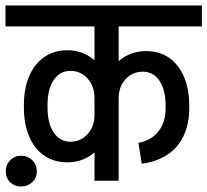

<svg xmlns="http://www.w3.org/2000/svg" viewBox="-45 -658 755 699"><path d="M401 -562V-638H690V-562ZM-25 -562V-638H319V-562ZM42 -266V-276H128V-266ZM299 -238V-304H357V-238ZM128 -275H42Q42 -337 61.5 -381.5Q81 -426 116.5 -450.5Q152 -475 200 -475L211 -400Q173 -400 150.5 -366.5Q128 -333 128 -275ZM357 -302H299Q299 -344 274 -372Q249 -400 211 -400L200 -475Q245 -475 280.5 -452.5Q316 -430 336.5 -391Q357 -352 357 -302ZM128 -267Q128 -209 150.5 -175.5Q173 -142 211 -142L200 -67Q152 -67 116.5 -91Q81 -115 61.5 -160.5Q42 -206 42 -267ZM357 -239Q357 -190 336.5 -151Q316 -112 280.5 -89.5Q245 -67 200 -67L211 -142Q249 -142 274 -170Q299 -198 299 -239ZM558 -272Q558 -331 535.5 -364Q513 -397 475 -397L486 -472Q535 -472 570 -448Q605 -424 624.5 -379Q644 -334 644 -272ZM329 -300Q329 -349 349.5 -388Q370 -427 406 -449.5Q442 -472 486 -472L475 -397Q437 -397 412 -369.5Q387 -342 387 -300ZM558 -265V-273H644V-265ZM471 -62 459 -138Q507 -147 532.5 -180.5Q558 -214 558 -265H644Q644 -207 623.5 -163.5Q603 -120 564 -94.5Q525 -69 471 -62ZM299 0V-626H387V0ZM203 -562V-638H483V-562ZM32 21Q8 21 -8 5.5Q-24 -10 -24 -34Q-24 -58 -8 -74.5Q8 -91 32 -91Q56 -91 72.5 -74.5Q89 -58 89 -34Q89 -10 72.5 5.5Q56 21 32 21Z"/></svg>

Font: Akshar Light
Style: Regular
Weight: 400
Version: Version 1.100